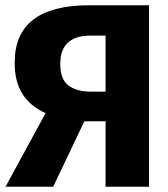

<svg xmlns="http://www.w3.org/2000/svg" viewBox="-20 -713 640 733"><path d="M36 -473Q36 -584 107.5 -638.5Q179 -693 321 -693H549V0H383V-250H302L183 0H1L154 -281Q96 -307 66 -354Q36 -401 36 -473ZM210 -469Q210 -410 241.5 -386.5Q273 -363 328 -363H383V-577H324Q268 -577 239 -550Q210 -523 210 -469Z"/></svg>

Font: Qzxlaeiskcpccdgjqmyffctclhy
Style: Regular
Weight: 700
Monospace: yes
Designer: Carrois Corporate & Edenspiekermann
Foundry: Carrois Corporate GbR & Edenspiekermann AG
Version: Version 2.001